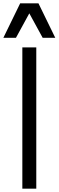

<svg xmlns="http://www.w3.org/2000/svg" viewBox="-63 -1123 349 1143"><path d="M70 0V-841H153V0ZM191 -898 79 -1103H166L266 -898ZM-43 -898 57 -1103H144L32 -898Z"/></svg>

Font: Matangi Medium
Style: Regular
Weight: 500
Designer: Prashant Pant
Foundry: The Graphic Ant
Version: Version 3.002